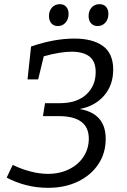

<svg xmlns="http://www.w3.org/2000/svg" viewBox="-20 -892 610 921"><path d="M487 -226Q487 -157 451.5 -104Q416 -51 353.5 -21Q291 9 211 9Q105 9 12 -40L41 -101Q82 -81 126 -69.5Q170 -58 210 -58Q267 -58 312 -80.5Q357 -103 381.5 -141.5Q406 -180 406 -227Q406 -335 261 -335H186L196 -397H267Q348 -397 393.5 -438.5Q439 -480 439 -546Q439 -598 409 -621Q379 -644 323 -644Q270 -644 190 -622L163 -511H112L129 -669Q240 -707 337 -707Q424 -707 473.5 -671.5Q523 -636 523 -558Q523 -484 479.5 -433.5Q436 -383 362 -369Q487 -348 487 -226ZM215 -815Q215 -840 229.5 -856Q244 -872 267 -872Q286 -872 297.5 -859.5Q309 -847 309 -825Q309 -800 294.5 -783.5Q280 -767 258 -767Q238 -767 226.5 -780Q215 -793 215 -815ZM405 -815Q405 -840 419.5 -856Q434 -872 457 -872Q477 -872 488.5 -859.5Q500 -847 500 -825Q500 -800 485.5 -783.5Q471 -767 448 -767Q429 -767 417 -780Q405 -793 405 -815Z"/></svg>

Font: Bitter Pro
Style: Italic
Weight: 400
Italic angle: -9°
Designer: Sol Matas, and Bitter project Authors
Foundry: Sol Matas
Version: Version 1.010